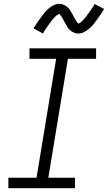

<svg xmlns="http://www.w3.org/2000/svg" viewBox="-20 -989 567 1009"><path d="M374 0H24V-55H172L275 -680H135V-735H485V-680H337L234 -55H374ZM392 -813Q387 -813 382 -813.5Q377 -814 372.5 -816Q368 -818 363.5 -820Q359 -822 355 -825Q351 -828 347.5 -831Q344 -834 341 -837.5Q338 -841 335.5 -845Q333 -849 330.5 -853.5Q328 -858 325.5 -862Q323 -866 321 -870Q319 -874 316.5 -878Q314 -882 311.5 -887Q309 -892 306.5 -896.5Q304 -901 301.5 -904.5Q299 -908 295.5 -911.5Q292 -915 292 -917Q292 -916 287 -914Q282 -912 279 -909.5Q276 -907 272 -903Q268 -899 266 -897Q264 -895 262 -893Q260 -891 258 -888.5Q256 -886 253.5 -883Q251 -880 249 -877Q247 -874 244.5 -871Q242 -868 239.5 -864.5Q237 -861 234 -857Q231 -853 228.5 -849Q226 -845 223.5 -841Q221 -837 217.5 -832.5Q214 -828 211.5 -823Q209 -818 206 -813L156 -840Q167 -858 177.5 -873Q188 -888 197 -900.5Q206 -913 214.5 -923Q223 -933 235.5 -944Q248 -955 262.5 -962Q277 -969 292 -969Q297 -969 301.5 -968Q306 -967 311 -965.5Q316 -964 320 -961.5Q324 -959 328 -956.5Q332 -954 335.5 -950.5Q339 -947 342 -944Q345 -941 347.5 -936.5Q350 -932 352.5 -928Q355 -924 357.5 -920Q360 -916 362 -912Q364 -908 366.5 -903.5Q369 -899 371.5 -894.5Q374 -890 376.5 -885.5Q379 -881 381.5 -877.5Q384 -874 387.5 -870Q391 -866 391 -864Q391 -865 396 -867Q401 -869 404 -871.5Q407 -874 411 -878Q415 -882 417 -884Q419 -886 421.5 -888.5Q424 -891 425.5 -893.5Q427 -896 429.5 -898.5Q432 -901 434 -904Q436 -907 438.5 -910.5Q441 -914 444 -917.5Q447 -921 449.5 -924.5Q452 -928 454.5 -932Q457 -936 460 -940.5Q463 -945 466 -949.5Q469 -954 472 -958.5Q475 -963 477 -968L527 -942Q516 -923 505.5 -908Q495 -893 486 -880.5Q477 -868 469 -858.5Q461 -849 448 -838Q435 -827 421 -820Q407 -813 392 -813Z"/></svg>

Font: Iosevka Light Oblique
Style: Regular
Weight: 300
Italic angle: -9°
Monospace: yes
Designer: Belleve Invis
Foundry: Belleve Invis
Version: Version 32.5.0; ttfautohint (v1.8.4)